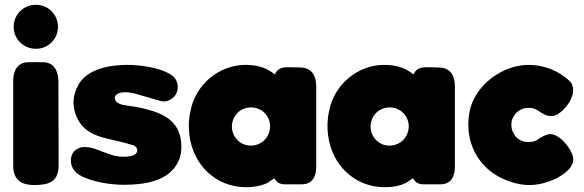

<svg xmlns="http://www.w3.org/2000/svg" viewBox="-20 -770 2431 799"><path d="M35 -434V-79C35 -18 74 0 121 0C186 0 224 -14 224 -84L223 -433C223 -472 205 -511 160 -511C139 -511 119 -512 98 -511C52 -511 35 -475 35 -434ZM130 -567C181 -567 221 -608 221 -657V-660C221 -709 181 -750 130 -750H128C78 -750 37 -709 37 -660V-657C37 -608 78 -567 128 -567Z M558 -323C538 -327 519 -329 499 -332C484 -335 463 -340 459 -356C455 -368 462 -376 472 -381C480 -385 491 -386 501 -386C515 -386 528 -384 540 -381C575 -371 609 -361 644 -351C650 -349 657 -348 662 -348C677 -348 690 -354 702 -365C728 -390 725 -435 696 -456C650 -489 564 -500 509 -500C434 -500 330 -482 299 -402C281 -363 282 -323 299 -283C320 -235 358 -212 407 -198C447 -187 489 -180 529 -167C535 -166 541 -163 546 -158C552 -151 554 -142 548 -134C540 -121 521 -120 507 -118C486 -117 465 -119 445 -125C421 -133 398 -142 374 -151C361 -155 348 -158 334 -158C328 -158 321 -158 315 -156C299 -151 286 -142 280 -127C267 -97 279 -62 307 -44C355 -14 437 -1 495 -1C577 -1 683 -14 722 -98C736 -128 737 -159 732 -192C717 -281 636 -306 558 -323Z M1234 -489C1214 -490 1194 -490 1174 -490C1152 -490 1133 -483 1124 -460C1123 -461 1121 -462 1120 -463C1085 -491 1045 -500 1001 -500C891 -500 793 -417 773 -309C765 -276 764 -243 768 -209C783 -84 878 9 1004 9C1034 9 1063 5 1091 -8C1102 -14 1111 -22 1122 -28C1131 -11 1145 -3 1165 -3C1196 -3 1196 -3 1236 -3C1281 -3 1296 -37 1296 -76V-410C1296 -451 1281 -486 1234 -489ZM945 -244C946 -289 980 -323 1025 -323C1068 -323 1104 -289 1104 -244C1103 -196 1066 -164 1024 -164C979 -164 945 -200 945 -244Z M1811 -489C1791 -490 1771 -490 1751 -490C1729 -490 1710 -483 1701 -460C1700 -461 1698 -462 1697 -463C1662 -491 1622 -500 1578 -500C1468 -500 1370 -417 1350 -309C1342 -276 1341 -243 1345 -209C1360 -84 1455 9 1581 9C1611 9 1640 5 1668 -8C1679 -14 1688 -22 1699 -28C1708 -11 1722 -3 1742 -3C1773 -3 1773 -3 1813 -3C1858 -3 1873 -37 1873 -76V-410C1873 -451 1858 -486 1811 -489ZM1522 -244C1523 -289 1557 -323 1602 -323C1645 -323 1681 -289 1681 -244C1680 -196 1643 -164 1601 -164C1556 -164 1522 -200 1522 -244Z M2181 0C2224 0 2254 -10 2293 -26C2304 -33 2310 -36 2313 -38C2339 -54 2370 -80 2365 -114C2360 -149 2310 -212 2270 -212C2253 -212 2228 -197 2214 -187C2203 -180 2190 -179 2178 -179C2152 -179 2130 -191 2118 -214C2111 -225 2108 -237 2108 -251C2108 -264 2111 -276 2118 -286C2124 -297 2133 -306 2144 -312C2155 -319 2167 -321 2180 -321C2190 -321 2200 -320 2207 -316C2214 -313 2221 -309 2228 -304C2234 -300 2241 -296 2249 -292C2257 -289 2265 -287 2276 -287C2309 -287 2352 -338 2360 -369C2364 -378 2365 -386 2365 -395C2365 -411 2360 -425 2348 -435C2303 -477 2241 -500 2180 -500C2088 -500 1995 -441 1953 -360C1937 -329 1929 -293 1929 -251C1929 -141 1995 -51 2098 -16C2128 -5 2155 0 2181 0Z"/></svg>

Font: Periwinkle
Style: Bold
Weight: 700
Version: Version 2.001